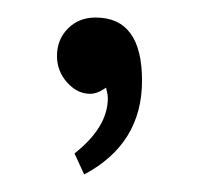

<svg xmlns="http://www.w3.org/2000/svg" viewBox="-20 -101 236 219"><path d="M65 74Q103 44 103 11Q103 7 101 -1Q91 6 83 6Q68 6 56.5 -7Q45 -20 45 -37Q45 -56 57.5 -68.5Q70 -81 89 -81Q142 -81 142 -9Q142 63 76 98Z"/></svg>

Font: Tajawal
Style: Regular
Weight: 400
Designer: Boutros Fonts
Foundry: Created by Boutros International 2017
Version: Version 1.700